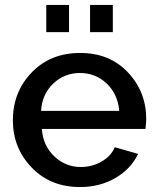

<svg xmlns="http://www.w3.org/2000/svg" viewBox="-20 -746 635 776"><path d="M167 -616V-726H259V-616ZM344 -616V-726H436V-616ZM303 10Q184 10 108 -69Q32 -148 32 -260Q32 -374 108 -453Q184 -532 304 -532Q423 -532 497 -453.5Q571 -375 571 -265Q571 -252 568 -225H149Q154 -157 199.5 -114Q245 -71 307 -71Q352 -71 390.5 -93Q429 -115 444 -151L538 -124Q510 -64 447 -27Q384 10 303 10ZM146 -298H462Q456 -366 411 -408.5Q366 -451 303 -451Q240 -451 195 -408Q150 -365 146 -298Z"/></svg>

Font: Raleway-v4020 SemiBold
Style: Regular
Weight: 600
Designer: Matt McInerney, Pablo Impallari, Rodrigo Fuenzalida
Foundry: Matt McInerney, Pablo Impallari, Rodrigo Fuenzalida
Version: Version 4.020;PS 004.020;hotconv 1.0.88;makeotf.lib2.5.64775